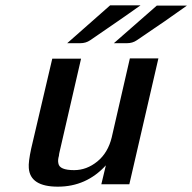

<svg xmlns="http://www.w3.org/2000/svg" viewBox="-20 -691 721 720"><path d="M407 -529 568 -670H681Q578 -597 559 -585L493 -540Q477 -529 456 -529ZM232 -529 393 -671H507Q448 -629 385 -586L318 -540Q302 -529 281 -529ZM97 -134 176 -471H284L204 -124Q201 -112 201 -107Q196 -90 199 -78Q203 -53 258 -53Q305 -53 345 -85.5Q385 -118 399 -176L467 -472H574L465 0H360L377 -71Q304 9 197 9Q93 9 88 -61Q86 -83 97 -134Z"/></svg>

Font: Coval
Style: Medium Italic
Weight: 500
Foundry: Context Ltd
Version: Version 001.000